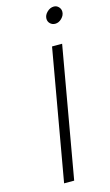

<svg xmlns="http://www.w3.org/2000/svg" viewBox="-135 -945 570 993"><g transform="rotate(-15 149.5 -448.5)"><path d="M201 -700H255L132 0H78ZM210 -846Q210 -865 226.5 -881Q243 -897 263 -897Q278 -897 288.5 -886Q299 -875 299 -860Q299 -841 283 -825Q267 -809 248 -809Q232 -809 221 -819.5Q210 -830 210 -846Z"/></g></svg>

Font: Niramit ExtraLight
Style: Italic
Weight: 200
Italic angle: -10°
Designer: Katatrad Aksorn Co.,Ltd.
Foundry: Cadson Demak Co.,Ltd.
Version: Version 1.000; ttfautohint (v1.6)